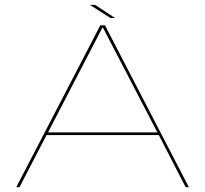

<svg xmlns="http://www.w3.org/2000/svg" viewBox="-20 -784 860 804"><path d="M48 0H61.5L175 -218.5H645L757.5 0H771L419.5 -678H400ZM181 -229.5 409.5 -669.5H410.5L639 -229.5ZM442.5 -708.5H462L378.5 -763.5H356.5Z"/></svg>

Font: Anybody Expanded Thin
Style: Regular
Weight: 250
Width: 7
Version: Version 1.113;gftools[0.9.25]